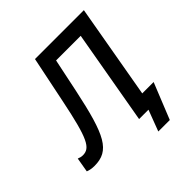

<svg xmlns="http://www.w3.org/2000/svg" viewBox="-249 -861 1158 1158"><g transform="rotate(-45 330.0 -282.5)"><path d="M25 10C156 10 200 -77 266 -389L311 -604H521L415 0H495L444 135H542L635 -96H538L644 -700H227L165 -399C111 -135 83 -85 21 -85C8 -85 -2 -88 -15 -93L-31 0C-16 6 2 10 25 10Z"/></g></svg>

Font: Fixel Text 20240404 Medium
Style: Italic
Weight: 500
Width: 4
Italic angle: -10°
Designer: AlfaBravo + MacPaw
Foundry: Kyrylo Tkachov, Marchela Mozhyna, Serhii Makarenko, Maria Weinstein, Zakhar Kryvoshyya
Version: Version 1.211;Glyphs 3.2 (3225)